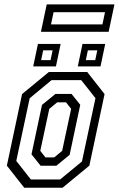

<svg xmlns="http://www.w3.org/2000/svg" viewBox="-20 -876 554 896"><path d="M93 0 12 -103 83 -437 208 -540H387L468 -437L397 -103L272 0ZM124 -38.5H260.5L362.5 -122.5L425.5 -418L359 -502H220.5L118.5 -417.5L56 -125ZM169.5 -102.5 127 -156 176 -386.5 238.5 -437.5H314L354.5 -387L305 -153.5L243 -102.5ZM192 -141.5H233L270 -172L312 -368L288 -398.5H247L210 -368L168 -172ZM343 -566 365 -671H471L449 -566ZM135 -566 157 -671H263L241 -566ZM172 -595.5H216L225.5 -641H181.5ZM380.5 -595.5H424.5L434 -641H390ZM171 -727.5 198 -855.5H514L487 -727.5ZM218 -762H458L470 -819H230Z"/></svg>

Font: Tourney Condensed Regular
Style: Italic
Weight: 400
Width: 3
Italic angle: -12°
Designer: Tyler Finck
Foundry: Etcetera Type Co
Version: Version 1.010; ttfautohint (v1.8.3)